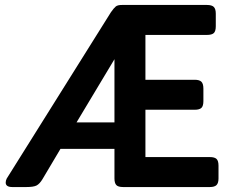

<svg xmlns="http://www.w3.org/2000/svg" viewBox="-20 -755 941 775"><path d="M3 -18Q3 -26 7 -34L428 -706Q440 -723 447.5 -729Q455 -735 473 -735H815Q835 -735 843 -727Q851 -719 851 -700V-649Q851 -629 843 -621.5Q835 -614 815 -614H567V-433H766Q785 -433 793 -425Q801 -417 801 -397V-347Q801 -327 793 -319.5Q785 -312 766 -312H567V-121H827Q846 -121 854 -113.5Q862 -106 862 -86V-35Q862 -16 854 -8Q846 0 827 0H477Q457 0 449.5 -8Q442 -16 442 -35V-154H224L151 -31Q140 -13 128 -6.5Q116 0 86 0H30Q3 0 3 -18ZM442 -261V-516L289 -261Z"/></svg>

Font: YamahaIndonesia935. App
Style: Bold
Weight: 700
Designer: Dalton Maag Ltd
Foundry: Dalton Maag Ltd
Version: Version 1.002; January 01, 2024; Regular/Italic